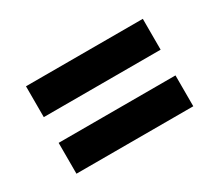

<svg xmlns="http://www.w3.org/2000/svg" viewBox="-72 -647 734 641"><g transform="rotate(-30 295.0 -326.5)"><path d="M518.9 -375.8H68.5V-494.7H518.9ZM518.9 -157.7H68.5V-276.6H518.9Z"/></g></svg>

Font: Vazir FD
Style: Bold
Weight: 700
Foundry: DejaVu fonts team - Redesigned by Saber Rastikerdar
Version: Version 21.10;October 20, 2019;FontCreator 12.0.0.2547 64-bi